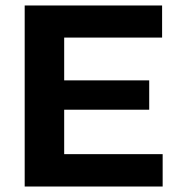

<svg xmlns="http://www.w3.org/2000/svg" viewBox="-20 -680 651 700"><path d="M70 0V-660H214V0ZM170 0V-118H573V0ZM170 -280V-387H524V-280ZM170 -543V-660H571V-543Z"/></svg>

Font: Bricolage Grotesque 24pt
Style: Bold
Weight: 700
Designer: Mathieu Triay
Foundry: Atelier Triay
Version: Version 1.001;gftools[0.9.33.dev8+g029e19f]